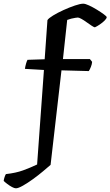

<svg xmlns="http://www.w3.org/2000/svg" viewBox="-93 -820 598 1040"><path d="M-7 200Q-15 200 -28 193Q-41 186 -53.5 176.5Q-66 167 -73 160Q-72 151 -68.5 140Q-65 129 -61 123Q-7 117 31.5 103Q70 89 108 71L145 -441L42 -447Q44 -461 48 -475Q52 -489 56 -496L149 -499L164 -711Q170 -721 194.5 -736Q219 -751 251 -765.5Q283 -780 312.5 -790Q342 -800 358 -800Q369 -800 389.5 -790.5Q410 -781 432 -767.5Q454 -754 469.5 -742.5Q485 -731 485 -727Q485 -720 473.5 -708.5Q462 -697 447 -687Q432 -677 421 -672Q417 -672 404.5 -680Q392 -688 377 -699Q362 -710 348.5 -717.5Q335 -725 329 -725Q326 -725 315.5 -723.5Q305 -722 293 -719Q281 -716 271 -712L248 -500H394L406 -485Q405 -472 399.5 -458Q394 -444 388 -435L240 -439L181 73Q166 86 140.5 107.5Q115 129 86 150Q57 171 31.5 185.5Q6 200 -7 200Z"/></svg>

Font: Texturina 12pt SemiBold
Style: Regular
Weight: 600
Designer: Guillermo Torres Carreño
Foundry: Omnibus-Type
Version: Version 1.002